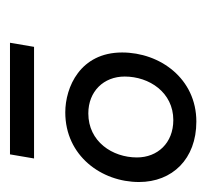

<svg xmlns="http://www.w3.org/2000/svg" viewBox="-34 -712 404 375"><g transform="rotate(90 167.5 -524.0)"><path d="M63 -342H281L289 -389H71ZM199 -450C284 -450 335 -521 335 -594C335 -659 290 -706 217 -706C133 -706 82 -635 82 -561C82 -479 150 -450 199 -450ZM201 -495C158 -495 129 -525 129 -566C129 -614 160 -661 214 -661C259 -661 287 -630 287 -590C287 -542 256 -495 201 -495Z"/></g></svg>

Font: Fixel Display 20240404 Light
Style: Italic
Weight: 300
Italic angle: -10°
Designer: AlfaBravo + MacPaw
Foundry: Kyrylo Tkachov, Marchela Mozhyna, Serhii Makarenko, Maria Weinstein, Zakhar Kryvoshyya
Version: Version 1.211;Glyphs 3.2 (3225)